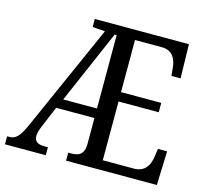

<svg xmlns="http://www.w3.org/2000/svg" viewBox="-104 -832 1024 950"><g transform="rotate(15 408.0 -357.0)"><path d="M-1 0H208V-41H189C156 -41 138 -53 138 -80C138 -92 143 -112 152 -133L197 -240H393V-110C393 -50 363 -41 325 -41H312V0H777L783 -174H736L730 -132C724 -88 702 -49 647 -49H487V-350H693V-398H487V-665H626C679 -664 699 -626 703 -582L707 -540H754L750 -714H268V-673L332 -668L88 -119C64 -65 43 -41 13 -41H-1ZM220 -289 383 -665H393V-289Z"/></g></svg>

Font: Noto Serif Tamil Condensed
Style: Italic
Weight: 400
Width: 3
Italic angle: -12°
Designer: Indian Type Foundry, Tom Grace, and the Monotype Design Team
Foundry: Monotype Imaging Inc.
Version: Version 2.003